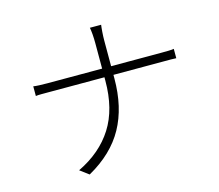

<svg xmlns="http://www.w3.org/2000/svg" viewBox="-110 -904 1220 1072"><g transform="rotate(-15 500.0 -368.5)"><path d="M843 -526Q863 -526 885 -526.5Q907 -527 916 -529V-475Q907 -476 884.5 -476Q862 -476 842 -476H553V-456Q553 -289 487.5 -170.5Q422 -52 281 27L230 -11Q363 -75 432 -183.5Q501 -292 501 -456V-476H187Q161 -476 138 -476Q115 -476 104 -474V-530Q115 -528 137.5 -527Q160 -526 185 -526H501V-675Q501 -686 500.5 -699Q500 -712 499 -725Q498 -738 496.5 -748.5Q495 -759 494 -764H559Q558 -759 557 -748Q556 -737 555 -724.5Q554 -712 553.5 -698.5Q553 -685 553 -675V-526Z"/></g></svg>

Font: SpoqaHanSansJP-Light
Style: Regular
Weight: 300
Designer: [Source Han Sans]
Ryoko NISHIZUKA  (kana & ideographs); Paul D. Hunt (Latin, Greek & Cyrillic); Wenlong ZHANG  (bopomofo
Foundry: Spoqa (http://bi.spoqa.com)
Version: Version 1.002.20150607